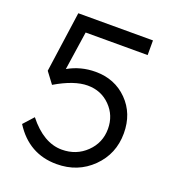

<svg xmlns="http://www.w3.org/2000/svg" viewBox="-130 -801 827 911"><g transform="rotate(20 284.0 -346.0)"><path d="M257 8Q117 8 39 -115L85 -166Q165 -65 257 -65Q330 -65 380 -113.5Q430 -162 430 -232Q430 -300 384 -346.5Q338 -393 270 -393Q202 -393 109 -338L67 -394L110 -700H487V-626H174L145 -431Q208 -467 283 -467Q380 -467 444 -402.5Q508 -338 508 -238Q508 -134 436 -63Q364 8 257 8Z"/></g></svg>

Font: Easer Grotesk Light
Style: Regular
Weight: 300
Designer: Boardeaser, Bonnie Shaver-Troup, Thomas Jockin
Foundry: Lexend
Version: Version 1.008;Glyphs 3.1.2 (3151)